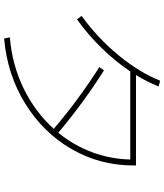

<svg xmlns="http://www.w3.org/2000/svg" viewBox="51 -870 835 978"><g transform="rotate(90 469.0 -381.5)"><path d="M636.7 -237.3Q495.1 -358.9 322.3 -469.7L338.9 -493.2Q504.4 -388.7 656.7 -260.3Q720.2 -337.9 755.4 -431.4Q790.5 -524.9 793 -627H344.2Q293.9 -551.8 226.3 -482.2Q158.7 -412.6 79.1 -355.5L61.5 -378.9Q174.8 -461.4 262.2 -567.6Q349.6 -673.8 391.6 -779.3L420.9 -771.5Q397.5 -712.9 362.8 -656.2H823.2V-641.6Q823.2 -471.7 739.3 -327.1Q655.3 -182.6 507.6 -91.6Q359.9 -0.5 176.8 15.6L170.9 -13.7Q311.5 -25.4 431.4 -84Q551.3 -142.6 636.7 -237.3Z"/></g></svg>

Font: Pretendard JP Thin
Style: Regular
Weight: 100
Designer: Base glyphs from Inter by Rasmus Andersson; Hangeul glyphs from Noto Sans CJK(Source Han Sans) by Jang Soo-young and Kan
Foundry: Kil Hyung-jin
Version: Version 1.309